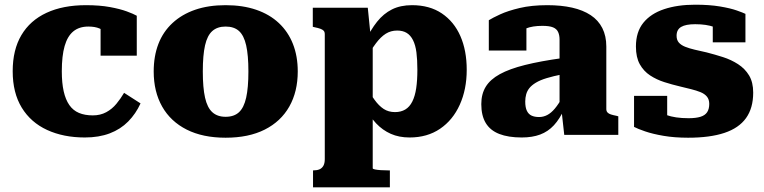

<svg xmlns="http://www.w3.org/2000/svg" viewBox="-20 -574 3253 817"><path d="M375 -83Q407 -83 432 -96.5Q457 -110 475.5 -132.5Q494 -155 508 -179L578 -134Q558 -90 525.5 -57Q493 -24 447 -6.5Q401 11 341 11Q250 11 180.5 -21Q111 -53 72.5 -116Q34 -179 34 -271Q34 -362 71 -424.5Q108 -487 178 -519.5Q248 -552 346 -552Q404 -552 447.5 -544Q491 -536 519.5 -525.5Q548 -515 562 -507V-337H408V-491Q422 -491 429.5 -483Q437 -475 440 -464.5Q443 -454 441.5 -444Q440 -434 437 -431Q422 -445 403 -453Q384 -461 356 -461Q317 -461 292 -440.5Q267 -420 255 -378Q243 -336 243 -271Q243 -221 251 -185.5Q259 -150 275 -127Q291 -104 316 -93.5Q341 -83 375 -83Z M1247 -270Q1247 -184 1211 -120.5Q1175 -57 1106.5 -22.5Q1038 12 940 12Q843 12 774.5 -22.5Q706 -57 670 -120.5Q634 -184 634 -270Q634 -335 654 -387Q674 -439 714 -476Q754 -513 810.5 -532.5Q867 -552 940 -552Q1013 -552 1070 -532.5Q1127 -513 1166.5 -476Q1206 -439 1226.5 -387Q1247 -335 1247 -270ZM843 -270Q843 -201 852.5 -158.5Q862 -116 883.5 -96.5Q905 -77 940 -77Q976 -77 997 -96.5Q1018 -116 1027.5 -158.5Q1037 -201 1037 -270Q1037 -339 1027.5 -381Q1018 -423 997 -442Q976 -461 940 -461Q905 -461 883.5 -442Q862 -423 852.5 -381Q843 -339 843 -270Z M1639 223H1312V151H1314Q1329 151 1339.5 146.5Q1350 142 1356 131.5Q1362 121 1362 103V-428Q1362 -438 1357.5 -443Q1353 -448 1343.5 -451.5Q1334 -455 1319 -458L1311 -460V-541H1545L1560 -392L1566 -391V142Q1566 145 1575.5 147Q1585 149 1600 150Q1615 151 1631 151H1639ZM1723 11Q1678 11 1643 -4.5Q1608 -20 1580.5 -49Q1553 -78 1534 -120V-208Q1556 -174 1574 -149Q1592 -124 1612.5 -110.5Q1633 -97 1661 -97Q1686 -97 1704.5 -108Q1723 -119 1734.5 -142Q1746 -165 1751 -198.5Q1756 -232 1756 -277Q1756 -320 1752 -351Q1748 -382 1737.5 -403Q1727 -424 1710.5 -434Q1694 -444 1670 -444Q1643 -444 1621.5 -430.5Q1600 -417 1579.5 -389.5Q1559 -362 1534 -319V-398Q1557 -447 1584.5 -481.5Q1612 -516 1648 -534Q1684 -552 1733 -552Q1808 -552 1860 -517Q1912 -482 1939 -420.5Q1966 -359 1966 -277Q1966 -194 1936.5 -128.5Q1907 -63 1852.5 -26Q1798 11 1723 11Z M2374 -327V-258Q2334 -250 2306 -241.5Q2278 -233 2260 -222Q2242 -211 2232.5 -199Q2223 -187 2219 -172.5Q2215 -158 2215 -142Q2215 -117 2222 -102.5Q2229 -88 2242 -82Q2255 -76 2274 -76Q2292 -76 2308.5 -84.5Q2325 -93 2341 -112Q2357 -131 2374 -162L2382 -112Q2362 -68 2337 -41Q2312 -14 2278.5 -1.5Q2245 11 2200 11Q2143 11 2104.5 -4Q2066 -19 2047 -50.5Q2028 -82 2028 -131Q2028 -174 2047 -205Q2066 -236 2107 -258.5Q2148 -281 2214 -297.5Q2280 -314 2374 -327ZM2381 0 2369 -108 2361 -105V-406Q2361 -424 2355 -437.5Q2349 -451 2333.5 -457.5Q2318 -464 2288 -464Q2246 -464 2218.5 -453Q2191 -442 2181 -428Q2171 -433 2169.5 -441Q2168 -449 2173 -457Q2178 -465 2190 -470.5Q2202 -476 2220 -476V-359H2060V-488Q2076 -498 2108.5 -513Q2141 -528 2191.5 -540Q2242 -552 2309 -552Q2368 -552 2414.5 -541.5Q2461 -531 2493.5 -509.5Q2526 -488 2543 -454.5Q2560 -421 2560 -376V-110Q2560 -101 2565 -95.5Q2570 -90 2579.5 -87Q2589 -84 2604 -81L2611 -79V0Z M2998 -132Q2998 -151 2988 -163Q2978 -175 2960.5 -182Q2943 -189 2921 -194.5Q2899 -200 2874 -206Q2840 -214 2807 -224.5Q2774 -235 2746.5 -253Q2719 -271 2702.5 -300.5Q2686 -330 2686 -376Q2686 -438 2717.5 -477Q2749 -516 2806 -535Q2863 -554 2938 -554Q2999 -554 3043.5 -546.5Q3088 -539 3115 -529.5Q3142 -520 3152 -515V-394H3013V-488Q3029 -490 3037.5 -486Q3046 -482 3048.5 -475Q3051 -468 3049.5 -460.5Q3048 -453 3046 -446Q3034 -454 3018 -459.5Q3002 -465 2982.5 -468Q2963 -471 2938 -471Q2898 -471 2878.5 -459.5Q2859 -448 2859 -422Q2859 -404 2868.5 -393Q2878 -382 2895.5 -375Q2913 -368 2936.5 -362.5Q2960 -357 2987 -351Q3022 -342 3056.5 -331Q3091 -320 3120.5 -301Q3150 -282 3167.5 -253Q3185 -224 3185 -180Q3185 -114 3154.5 -71.5Q3124 -29 3062.5 -8.5Q3001 12 2908 12Q2850 12 2803.5 4Q2757 -4 2725 -15Q2693 -26 2678 -34V-166H2819V-42Q2799 -48 2788 -58.5Q2777 -69 2773 -79Q2769 -89 2772.5 -95Q2776 -101 2785 -99Q2798 -91 2816 -84.5Q2834 -78 2857.5 -74.5Q2881 -71 2910 -71Q2941 -71 2960.5 -77Q2980 -83 2989 -96.5Q2998 -110 2998 -132Z"/></svg>

Font: Roboto Serif 20pt ExtraBold
Style: Regular
Weight: 800
Version: Version 1.008